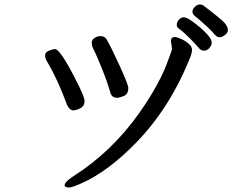

<svg xmlns="http://www.w3.org/2000/svg" viewBox="-20 -818 1040 856"><path d="M307 -326Q319 -326 338 -335.5Q357 -345 357 -368Q357 -387 316 -466Q248 -599 226 -599Q215 -599 198 -592Q181 -585 181 -571Q181 -558 189 -545Q237 -465 279 -350Q291 -326 307 -326ZM288 18Q302 18 348 -3Q463 -55 586 -181Q741 -340 831 -570Q836 -584 836 -597Q836 -611 819.5 -624.5Q803 -638 785 -645.5Q767 -653 761 -653Q742 -653 742 -636L747 -600Q747 -595 732 -556Q695 -448 602 -316Q480 -142 305 -31Q268 -6 268 7Q268 18 288 18ZM503 -382Q512 -382 532 -390Q552 -398 552 -426Q552 -441 512.5 -527Q473 -613 455 -643Q446 -657 429 -657Q413 -657 401 -648.5Q389 -640 389 -629Q389 -620 390.5 -615.5Q392 -611 393 -606Q408 -578 433 -516Q458 -454 472 -405Q478 -382 503 -382ZM890 -592Q903 -592 913.5 -604Q924 -616 924 -628Q924 -651 871.5 -696Q819 -741 799 -741Q787 -741 777.5 -730Q768 -719 768 -708Q768 -696 778 -690Q799 -675 828 -645.5Q857 -616 866.5 -604Q876 -592 890 -592ZM958 -652Q968 -652 975 -657Q996 -668 996 -684Q996 -698 982 -715Q968 -732 886 -794Q880 -798 870 -798Q860 -798 849 -788Q838 -778 838 -767Q838 -756 847 -748Q871 -729 898.5 -703.5Q926 -678 936.5 -665Q947 -652 958 -652Z"/></svg>

Font: LXGW WenKai Mono TC
Style: Bold
Weight: 700
Designer: LXGW / Fontworks Inc.
Foundry: LXGW / Fontworks Inc.
Version: Version 1.330